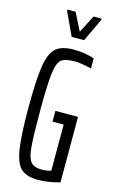

<svg xmlns="http://www.w3.org/2000/svg" viewBox="-135 -940 595 1000"><g transform="rotate(15 162.5 -440.5)"><path d="M34 -344Q34 -496 46 -569Q58 -642 89 -669Q120 -696 185 -696Q213 -696 243.5 -691.5Q274 -687 296 -678V-624Q240 -638 206 -638Q155 -638 134 -622.5Q113 -607 105 -548Q97 -489 97 -344Q97 -208 102 -150Q107 -92 124.5 -70.5Q142 -49 182 -49Q216 -49 234 -57V-305H174V-363H296V-10Q269 -2 237.5 3Q206 8 180 8Q119 8 88.5 -18.5Q58 -45 46 -118.5Q34 -192 34 -344ZM156 -757 98 -882V-889H142L190 -794L239 -889H282V-882L223 -757Z"/></g></svg>

Font: Saira Ultra Condensed
Style: Regular
Weight: 400
Width: 1
Designer: Hector Gatti with collaboration of the Omnibus-Type team
Foundry: Omnibus-Type
Version: Version 1.001; ttfautohint (v1.8)